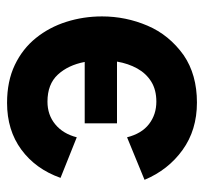

<svg xmlns="http://www.w3.org/2000/svg" viewBox="-37 -531 578 544"><g transform="rotate(90 252.0 -259.0)"><path d="M271.5 10Q210 10 164 -12Q118 -34 87.5 -72Q57 -110 41.8 -158.2Q26.5 -206.5 26.5 -259Q26.5 -326.5 52.8 -388Q79 -449.5 136.5 -490.5Q191.5 -528 270.5 -528Q348.5 -528 405 -487.2Q461.5 -446.5 489.5 -379.5L369 -330Q358.5 -371.5 331.5 -392.2Q304.5 -413 268 -413Q234.5 -413 211.2 -398.5Q188 -384 174 -358.8Q160 -333.5 154.5 -301.5H329.5V-210H155.5Q164.5 -163 191.5 -133.8Q218.5 -104.5 268 -104.5Q305.5 -104.5 332.2 -126.5Q359 -148.5 369 -187.5L484 -141.5Q459 -71 404 -30.5Q349 10 271.5 10Z"/></g></svg>

Font: Acari Sans
Style: Bold
Weight: 700
Designer: Alfredo Marco Pradil and Stefan Peev (font) & Cristiano Sobral (main changes)
Foundry: Alfredo Marco Pradil and Stefan Peev (font) & Cristiano Sobral (main changes)
Version: Version 1.063; ttfautohint (v1.8.3)